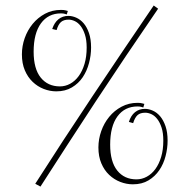

<svg xmlns="http://www.w3.org/2000/svg" viewBox="-20 -668 673 702"><path d="M203.1 -631.8Q214.4 -631.8 220.7 -629.9Q227.1 -627.9 228 -627.9L224.1 -615.2Q223.1 -615.2 217.5 -617.2Q211.9 -619.1 203.1 -619.1Q156.2 -619.1 129.6 -582.5Q103 -545.9 103 -479Q103 -416.5 128.9 -384.3Q154.8 -352.1 199.2 -352.1Q218.8 -352.1 236.6 -361.8Q254.4 -371.6 267.8 -389.9Q281.2 -408.2 289.1 -434.6Q296.9 -460.9 296.9 -494.1Q296.9 -522 290.5 -541.5Q284.2 -561 274.7 -573.2Q265.1 -585.4 253.4 -590.8Q241.7 -596.2 231 -596.2Q212.9 -596.2 202.9 -587.4Q192.9 -578.6 187 -558.1L170.9 -562Q178.7 -585.4 193.8 -597.7Q209 -609.9 230 -609.9Q244.1 -609.9 259 -603.3Q273.9 -596.7 285.9 -582.8Q297.9 -568.8 305.4 -546.9Q313 -524.9 313 -494.1Q313 -465.8 305.4 -437.3Q297.9 -408.7 282.5 -385.7Q267.1 -362.8 242.9 -348.4Q218.8 -334 186 -334Q162.6 -334 139.9 -342.8Q117.2 -351.6 99.4 -368.7Q81.5 -385.7 70.8 -410.9Q60.1 -436 60.1 -469.2Q60.1 -499.5 70.3 -528.6Q80.6 -557.6 99.4 -580.6Q118.2 -603.5 144.5 -617.7Q170.9 -631.8 203.1 -631.8ZM108.9 3.9Q209 -152.8 317.9 -315.9Q426.8 -479 542 -647.9L558.1 -636.2Q498 -548.8 440.9 -463.9Q383.8 -378.9 329.8 -296.9Q275.9 -214.8 225.3 -136.7Q174.8 -58.6 127.9 14.2ZM482.9 -292Q494.1 -292 500.5 -290Q506.8 -288.1 507.8 -288.1L503.9 -274.9Q502.9 -274.9 497.6 -276.9Q492.2 -278.8 482.9 -278.8Q436 -278.8 409.4 -242.4Q382.8 -206.1 382.8 -139.2Q382.8 -76.7 408.7 -44.4Q434.6 -12.2 479 -12.2Q499 -12.2 516.8 -22Q534.7 -31.7 548.1 -50Q561.5 -68.4 569.3 -94.5Q577.1 -120.6 577.1 -153.8Q577.1 -182.1 570.8 -201.4Q564.5 -220.7 554.9 -232.9Q545.4 -245.1 533.7 -250.5Q522 -255.9 511.2 -255.9Q492.7 -255.9 482.9 -247.1Q473.1 -238.3 466.8 -217.8L451.2 -222.2Q458.5 -245.6 473.6 -257.8Q488.8 -270 509.8 -270Q523.9 -270 538.8 -263.4Q553.7 -256.8 565.7 -242.7Q577.6 -228.5 585.2 -206.5Q592.8 -184.6 592.8 -153.8Q592.8 -126 585.4 -97.4Q578.1 -68.8 562.5 -45.9Q546.9 -22.9 522.9 -8.5Q499 5.9 465.8 5.9Q442.4 5.9 419.7 -2.9Q397 -11.7 379.2 -28.6Q361.3 -45.4 350.6 -70.6Q339.8 -95.7 339.8 -128.9Q339.8 -159.2 350.1 -188.5Q360.4 -217.8 379.2 -240.7Q397.9 -263.7 424.3 -277.8Q450.7 -292 482.9 -292Z"/></svg>

Font: Clicker Script
Style: Regular
Weight: 400
Designer: Astigmatic (AOETI)
Foundry: Astigmatic (AOETI)
Version: Version 1.000